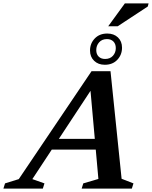

<svg xmlns="http://www.w3.org/2000/svg" viewBox="-87 -1105 890 1125"><path d="M181.5 -228.5 203 -291.5H532L510.5 -228.5ZM625.5 -57.5 695 -30.5 685.5 0H391.5L401 -30.5L489.5 -56.5L440 -609.5L468.5 -611L102.5 -55.5L173.5 -30.5L164 0H-67L-57.5 -30.5L23 -55.5L449.5 -688H560.5ZM541.5 -908.5Q580 -908.5 604 -885.8Q628 -863 628 -825.5Q628 -784 600.5 -754.8Q573 -725.5 527 -725.5Q488.5 -725.5 464.5 -748.8Q440.5 -772 440.5 -809Q440.5 -850.5 468.2 -879.5Q496 -908.5 541.5 -908.5ZM529 -759.5Q558 -759.5 574.8 -778.2Q591.5 -797 591.5 -823Q591.5 -847.5 577.5 -861.8Q563.5 -876 539.5 -876Q510.5 -876 493.8 -857Q477 -838 477 -811.5Q477 -787.5 491 -773.5Q505 -759.5 529 -759.5ZM547 -951 644.5 -1085H783.5L779 -1067L602.5 -951Z"/></svg>

Font: Newsreader SemiBold
Style: Italic
Weight: 600
Italic angle: -17°
Designer: Hugues Gentile
Foundry: Production Type
Version: Version 1.003